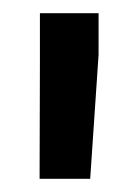

<svg xmlns="http://www.w3.org/2000/svg" viewBox="-20 -770 207 291"><path d="M129.4 -750V-687L116.7 -499H40L40.5 -679.2V-750Z"/></svg>

Font: Vazirmatn RD FD Medium
Style: Regular
Weight: 500
Designer: Saber Rastikerdar
Foundry: Saber Rastikerdar
Version: Version 33.003